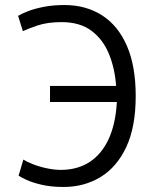

<svg xmlns="http://www.w3.org/2000/svg" viewBox="-20 -729 600 764"><path d="M233 15Q183 15 145 6Q107 -3 84 -14Q61 -25 54 -30L73 -94Q85 -86 110 -76Q135 -66 165.5 -59.5Q196 -53 222 -53Q288 -53 336 -84Q384 -115 412 -175Q440 -235 445 -323H179V-387H442Q437 -457 413.5 -514.5Q390 -572 344 -606.5Q298 -641 225 -641Q169 -641 129 -627.5Q89 -614 71 -605L52 -666Q67 -675 93 -685Q119 -695 155.5 -702Q192 -709 236 -709Q322 -709 386 -668Q450 -627 485 -546.5Q520 -466 520 -347Q520 -224 482.5 -144Q445 -64 380 -24.5Q315 15 233 15Z"/></svg>

Font: Ubuntu Sans Mono
Style: Regular
Weight: 400
Monospace: yes
Designer: Dalton Maag Ltd
Foundry: Dalton Maag Ltd
Version: Version 1.006